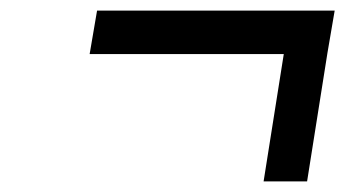

<svg xmlns="http://www.w3.org/2000/svg" viewBox="-20 -537 651 362"><path d="M477 -195 522 -479H604L559 -195ZM149 -435 163 -517H611L597 -435Z"/></svg>

Font: Exo Thin Medium
Style: Italic
Weight: 500
Italic angle: -9°
Version: Version 2.000